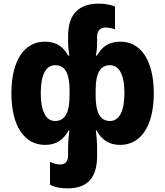

<svg xmlns="http://www.w3.org/2000/svg" viewBox="-20 -790 912 1060"><path d="M353 250C471 250 516 182 516 71V27C516 -5 513 -42 509 -70H513C540 -21 579 10 643 10C756 10 829 -92 829 -275C829 -457 757 -560 645 -560C577 -560 542 -529 515 -483H509C514 -505 516 -527 516 -555V-587C516 -621 535 -638 563 -638C584 -638 604 -632 615 -628V-754C600 -761 563 -770 526 -770C417 -770 356 -714 356 -592V-555C356 -528 359 -506 363 -483H357C330 -529 295 -560 227 -560C115 -560 43 -457 43 -275C43 -92 116 10 229 10C293 10 332 -21 359 -70H363C360 -44 356 -7 356 24V68C356 102 340 118 312 118C291 118 275 112 256 104V229C280 244 317 250 353 250ZM284 -122C235 -122 205 -173 205 -276C205 -381 235 -430 285 -430C338 -430 364 -387 364 -292V-263C364 -170 340 -122 284 -122ZM587 -122C532 -122 508 -170 508 -263V-292C508 -387 534 -430 587 -430C636 -430 667 -381 667 -276C667 -173 637 -122 587 -122Z"/></svg>

Font: Noto Sans Georgian SemiCondensed ExtraBold
Style: Regular
Weight: 800
Width: 4
Designer: Monotype Design Team, Akaki Razmadze
Foundry: Google LLC
Version: Version 2.005